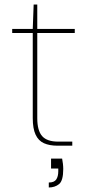

<svg xmlns="http://www.w3.org/2000/svg" viewBox="-20 -645 381 850"><path d="M235 0Q199 0 174.5 -11Q150 -22 137.5 -49Q125 -76 125 -122V-499H34V-517H125L129 -625H145V-517H311V-499H145V-122Q145 -67 166.5 -42.5Q188 -18 238 -18H300V0ZM196 185V163Q220 163 229 149.5Q238 136 238 113V101H206V57H255Q257 67 258.5 79.5Q260 92 260 103Q260 155 241.5 170Q223 185 196 185Z"/></svg>

Font: DM Sans 11pt Thin
Style: Regular
Weight: 250
Version: Version 4.004;gftools[0.9.30]